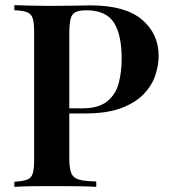

<svg xmlns="http://www.w3.org/2000/svg" viewBox="-20 -728 662 748"><path d="M36 -708Q61 -707 100 -706Q139 -705 178 -705Q227 -705 271 -706Q315 -707 333 -707Q467 -707 532.5 -652Q598 -597 598 -510Q598 -474 585 -434.5Q572 -395 540 -361.5Q508 -328 452.5 -307Q397 -286 311 -286H211V-306H301Q364 -306 397.5 -333Q431 -360 442.5 -404Q454 -448 454 -499Q454 -594 423 -641Q392 -688 316 -688Q275 -688 262.5 -671Q250 -654 250 -602V-110Q250 -72 258 -53Q266 -34 289 -28Q312 -22 355 -21V0Q326 -2 280 -2.5Q234 -3 185 -3Q143 -3 104 -2.5Q65 -2 36 0V-20Q69 -22 85.5 -28Q102 -34 107.5 -52Q113 -70 113 -106V-602Q113 -639 107.5 -656.5Q102 -674 85.5 -680.5Q69 -687 36 -688Z"/></svg>

Font: Playfair Display SemiBold
Style: Regular
Weight: 600
Designer: Claus Eggers Sørensen
Foundry: Claus Eggers Sørensen
Version: Version 1.203